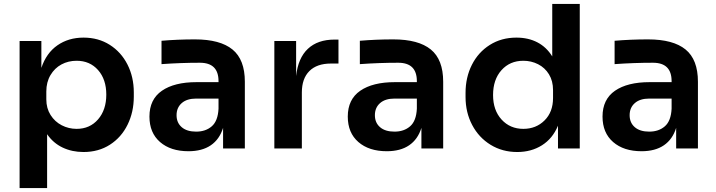

<svg xmlns="http://www.w3.org/2000/svg" viewBox="-20 -750 3616 970"><path d="M79 -543H189V-407Q214 -482 270 -521Q326 -560 402 -560Q477 -560 534.5 -523.5Q592 -487 624 -424Q656 -361 656 -283V-262Q656 -184 624.5 -120Q593 -56 535.5 -19Q478 18 402 18Q344 18 296.5 -4.5Q249 -27 218 -72V200H79ZM517 -272Q517 -349 475.5 -396Q434 -443 367 -443Q325 -443 290.5 -424.5Q256 -406 235 -370.5Q214 -335 214 -288V-248Q214 -203 235.5 -169Q257 -135 292 -117Q327 -99 367 -99Q434 -99 475.5 -147Q517 -195 517 -272Z M1107 -104Q1089 -46 1045 -16Q1001 14 932 14Q842 14 788.5 -32.5Q735 -79 735 -161Q735 -248 798 -291.5Q861 -335 973 -335H1084V-340Q1084 -433 990 -433Q894 -433 796 -426V-544Q877 -551 965 -551Q1092 -551 1154.5 -500Q1217 -449 1217 -337V0H1107ZM971 -85Q1019 -85 1050 -112Q1081 -139 1084 -201V-252H971Q924 -252 898 -229Q872 -206 872 -168Q872 -130 898 -107.5Q924 -85 971 -85Z M1366 -543H1476V-366Q1486 -457 1535.5 -503.5Q1585 -550 1670 -550H1690V-429H1652Q1581 -429 1543 -391Q1505 -353 1505 -283V0H1366Z M2109 -104Q2091 -46 2047 -16Q2003 14 1934 14Q1844 14 1790.5 -32.5Q1737 -79 1737 -161Q1737 -248 1800 -291.5Q1863 -335 1975 -335H2086V-340Q2086 -433 1992 -433Q1896 -433 1798 -426V-544Q1879 -551 1967 -551Q2094 -551 2156.5 -500Q2219 -449 2219 -337V0H2109ZM1973 -85Q2021 -85 2052 -112Q2083 -139 2086 -201V-252H1973Q1926 -252 1900 -229Q1874 -206 1874 -168Q1874 -130 1900 -107.5Q1926 -85 1973 -85Z M2332 -260V-281Q2332 -359 2364 -422.5Q2396 -486 2454.5 -523Q2513 -560 2589 -560Q2649 -560 2695 -536Q2741 -512 2770 -465V-730H2909V0H2799V-115Q2772 -50 2718 -16Q2664 18 2593 18Q2518 18 2458.5 -18.5Q2399 -55 2365.5 -118.5Q2332 -182 2332 -260ZM2774 -255V-295Q2774 -341 2753.5 -374.5Q2733 -408 2698.5 -425.5Q2664 -443 2624 -443Q2556 -443 2513.5 -395.5Q2471 -348 2471 -270Q2471 -193 2514 -146Q2557 -99 2624 -99Q2688 -99 2731 -141.5Q2774 -184 2774 -255Z M3396 -104Q3378 -46 3334 -16Q3290 14 3221 14Q3131 14 3077.5 -32.5Q3024 -79 3024 -161Q3024 -248 3087 -291.5Q3150 -335 3262 -335H3373V-340Q3373 -433 3279 -433Q3183 -433 3085 -426V-544Q3166 -551 3254 -551Q3381 -551 3443.5 -500Q3506 -449 3506 -337V0H3396ZM3260 -85Q3308 -85 3339 -112Q3370 -139 3373 -201V-252H3260Q3213 -252 3187 -229Q3161 -206 3161 -168Q3161 -130 3187 -107.5Q3213 -85 3260 -85Z"/></svg>

Font: Sora-SIA SemiBold
Style: Regular
Weight: 600
Designer: Jonathan Barnbrook, Julián Moncada
Foundry: Barnbrook Fonts
Version: Version 2.000